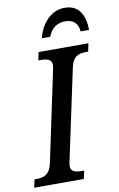

<svg xmlns="http://www.w3.org/2000/svg" viewBox="-119 -978 638 1032"><g transform="rotate(-10 200.0 -462.0)"><path d="M161 -784H207C225 -832 259 -852 301 -852C342 -852 370 -830 373 -784H419C418 -873 382 -924 310 -924C232 -924 180 -859 161 -784ZM-19 0H252L262 -44H251C215 -44 189 -50 189 -81C189 -89 192 -104 195 -117L298 -600C310 -661 344 -670 383 -670H394L403 -714H131L122 -670H133C169 -670 195 -664 195 -633C195 -626 193 -615 190 -601L87 -114C74 -53 39 -44 2 -44H-9Z"/></g></svg>

Font: Noto Serif Condensed Medium
Style: Italic
Weight: 500
Width: 3
Italic angle: -12°
Designer: Monotype Design Team
Foundry: Monotype Imaging Inc.
Version: Version 2.013